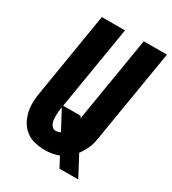

<svg xmlns="http://www.w3.org/2000/svg" viewBox="-190 -837 889 991"><g transform="rotate(30 254.5 -341.5)"><path d="M323 52 291 -8Q272 0 250.5 3.5Q229 7 208 7Q178 7 148.5 0Q119 -7 96.5 -24Q74 -41 59.5 -66Q45 -91 38.5 -120Q32 -149 33 -179.5Q34 -210 40 -241L121 -735H259L177 -239H281L287 -227L371 -735H509L419 -191Q417 -176 413.5 -160Q410 -144 403.5 -128.5Q397 -113 388.5 -98Q380 -83 370 -70L435 52ZM208 -107Q215 -107 222 -109Q229 -111 236 -114L175 -228L174 -222Q172 -210 171 -198.5Q170 -187 170 -175.5Q170 -164 171 -153Q172 -142 176 -132Q180 -122 188 -114.5Q196 -107 208 -107Z"/></g></svg>

Font: Iosevka Heavy
Style: Italic
Weight: 900
Italic angle: -9°
Monospace: yes
Designer: Belleve Invis
Foundry: Belleve Invis
Version: Version 32.5.0; ttfautohint (v1.8.4)